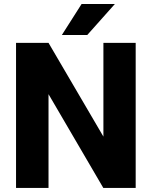

<svg xmlns="http://www.w3.org/2000/svg" viewBox="-20 -921 744 941"><path d="M645 -710.9V0H486.3L217.8 -459.5V0H58.6V-710.9H217.8L486.8 -251.5V-710.9ZM283.2 -749.5 379.9 -901.4H543L407.7 -749.5Z"/></svg>

Font: Vazirmatn FD ExtraBold
Style: Regular
Weight: 800
Designer: Saber Rastikerdar
Foundry: Saber Rastikerdar
Version: Version 33.003